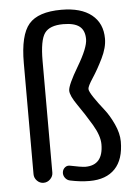

<svg xmlns="http://www.w3.org/2000/svg" viewBox="-54 -802 609 854"><g transform="rotate(-5 250.0 -375.0)"><path d="M65.4 -42V-538.1Q65.4 -663.1 106.9 -711.4Q148.4 -759.8 252 -759.8Q339.8 -759.8 387.2 -721.7Q434.6 -683.6 434.6 -615.2Q434.6 -575.2 411.6 -528.3Q388.7 -481.4 365.2 -445.8Q341.8 -410.2 341.8 -398.4Q341.8 -387.7 360.8 -359.4Q379.9 -331.1 403.3 -301.8Q426.8 -272.5 445.8 -231Q464.8 -189.5 464.8 -153.3Q464.8 -73.2 425.3 -31.7Q385.7 9.8 311.5 9.8Q270.5 9.8 224.6 0Q210.9 -2.9 202.6 -14.6Q194.3 -26.4 196.3 -40Q198.2 -52.7 208 -60.5Q217.8 -68.4 231.4 -65.4Q276.4 -55.7 297.9 -54.7Q377.9 -54.7 377.9 -148.4Q377.9 -186.5 347.7 -237.3Q317.4 -288.1 286.6 -332Q255.9 -376 255.9 -398.4Q255.9 -422.9 303.2 -502.4Q350.6 -582 350.6 -620.1Q350.6 -659.2 327.6 -677.2Q304.7 -695.3 254.9 -695.3Q194.3 -695.3 171.9 -664.1Q149.4 -632.8 149.4 -540V-42Q149.4 -25.4 136.7 -12.7Q124 0 106.9 0Q89.8 0 77.6 -12.7Q65.4 -25.4 65.4 -42Z"/></g></svg>

Font: Rounded-X Mgen+ 1mn regular
Style: Regular
Weight: 400
Designer: [Source Han Sans]
Ryoko NISHIZUKA  (kana & ideographs); Paul D. Hunt (Latin, Greek & Cyrillic); Wenlong ZHANG  (bopomofo
Version: Version 1.059.20150602